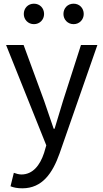

<svg xmlns="http://www.w3.org/2000/svg" viewBox="-20 -787 561 1041"><path d="M101 234C209 234 265 152 303 45L508 -543H419L322 -241C307 -193 291 -138 276 -89H271C254 -138 235 -194 219 -241L108 -543H13L231 1L219 42C197 109 158 159 96 159C82 159 66 154 55 150L37 223C54 230 75 234 101 234ZM164 -656C196 -656 219 -681 219 -711C219 -743 196 -767 164 -767C132 -767 109 -743 109 -711C109 -681 132 -656 164 -656ZM379 -656C411 -656 434 -681 434 -711C434 -743 411 -767 379 -767C347 -767 324 -743 324 -711C324 -681 347 -656 379 -656Z"/></svg>

Font: Noto Sans CJK KR Regular
Style: Regular
Weight: 400
Designer: Ryoko NISHIZUKA (kana & ideographs); Paul D. Hunt (Latin, Greek & Cyrillic); Wenlong ZHANG (bopomofo); Sandoll Communica
Foundry: Adobe Systems Incorporated
Version: Version 1.004;PS 1.004;hotconv 1.0.82;makeotf.lib2.5.63406